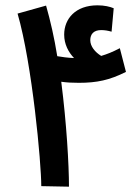

<svg xmlns="http://www.w3.org/2000/svg" viewBox="-20 -701 515 721"><path d="M239 0C239 -82 230 -238 210 -394C231 -391 252 -390 276 -390C344 -390 391 -400 453 -431L430 -520C401 -505 383 -498 360 -491C337 -505 319 -527 319 -550C319 -573 332 -588 360 -588C373 -588 385 -586 399 -582L407 -670C393 -676 372 -681 346 -681C263 -681 221 -630 221 -571C221 -535 237 -505 258 -483C233 -484 213 -487 195 -490C184 -559 169 -624 153 -680L46 -650C101 -460 135 -88 135 -2Z"/></svg>

Font: Noto Sans Arabic UI XCn SmBd
Style: Regular
Weight: 600
Width: 2
Designer: Monotype Design Team, Nadine Chahine and Nizar Qandah
Foundry: Monotype Imaging Inc.
Version: Version 2.010